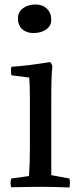

<svg xmlns="http://www.w3.org/2000/svg" viewBox="-20 -830 350 854"><path d="M208 -372V-51L289 -36Q290 -31 290.5 -27Q291 -23 291 -18Q291 -13 290.5 -7.5Q290 -2 289 4Q226 1 160 1Q137 1 104.5 1.5Q72 2 30 3Q27 -6 27 -16Q27 -25 30 -36L109 -47Q111 -75 112 -106.5Q113 -138 113 -174V-387Q113 -453 110 -485L31 -495Q29 -500 29 -512Q29 -517 29 -522Q29 -527 31 -533Q99 -537 203 -554Q212 -544 213 -534Q208 -506 208 -372ZM62 -729Q60 -734 60 -739.5Q60 -745 60 -750Q60 -777 82.5 -793.5Q105 -810 138 -810Q169 -810 188.5 -791.5Q208 -773 208 -741Q208 -715 185.5 -699Q163 -683 128 -683Q104 -683 85.5 -695Q67 -707 62 -729Z"/></svg>

Font: Adamina
Style: Regular
Weight: 400
Designer: Cyreal (www.cyreal.org)
Foundry: Alexei Vanyashin
Version: Version 1.013